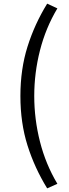

<svg xmlns="http://www.w3.org/2000/svg" viewBox="-20 -838 378 1054"><path d="M239 196Q170 84 131 -39.5Q92 -163 92 -311Q92 -458 131 -582Q170 -706 239 -818L295 -792Q231 -685 199.5 -561.5Q168 -438 168 -311Q168 -184 199.5 -60Q231 64 295 171Z"/></svg>

Font: Source Han Sans
Style: Regular
Weight: 400
Designer: Ryoko NISHIZUKA Ë•øÂ°öÊ∂ºÂ≠ê (kana, bopomofo & ideographs); Paul D. Hunt (Latin, Greek & Cyrillic); Sandoll Communicatio
Foundry: Adobe
Version: Version 2.004;hotconv 1.0.118;makeotfexe 2.5.65603